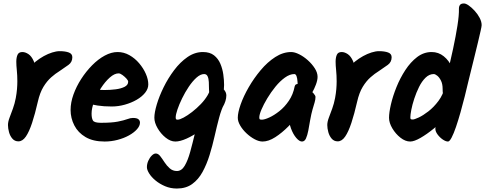

<svg xmlns="http://www.w3.org/2000/svg" viewBox="-20 -828 2797 1107"><path d="M187 -398Q187 -373 182 -343.5Q177 -314 167 -285L144 -431Q162 -454 185 -472.5Q208 -491 232.5 -504.5Q257 -518 281 -525.5Q305 -533 324 -533Q356 -533 376.5 -525.5Q397 -518 397 -498Q397 -470 375 -454Q353 -438 323 -418Q300 -404 275.5 -382.5Q251 -361 230.5 -327.5Q210 -294 198 -241Q182 -171 165 -119.5Q148 -68 129 -40.5Q110 -13 86 -13Q65 -13 51.5 -28.5Q38 -44 32 -66Q26 -88 26 -107Q26 -126 35 -149.5Q44 -173 54.5 -202Q65 -231 71 -263Q76 -290 78 -314Q80 -338 80 -359Q80 -394 77 -422.5Q74 -451 74 -472Q74 -496 81 -512Q88 -528 109 -528Q126 -528 144 -516Q162 -504 174.5 -475.5Q187 -447 187 -398Z M658 -528Q694 -528 726 -510Q758 -492 782.5 -463Q807 -434 821 -402Q835 -370 835 -341Q835 -316 816.5 -293Q798 -270 767.5 -252.5Q737 -235 699.5 -224.5Q662 -214 624 -214Q578 -214 543 -219.5Q508 -225 487 -232L498 -318Q512 -315 536.5 -312Q561 -309 582 -309Q615 -309 646.5 -313Q678 -317 698.5 -327.5Q719 -338 719 -357Q719 -364 709 -375Q699 -386 686 -395.5Q673 -405 664 -405Q640 -405 613 -381Q586 -357 562 -320Q538 -283 523 -243.5Q508 -204 508 -173Q508 -146 516 -133Q524 -120 562 -120Q625 -120 660 -127Q695 -134 713.5 -141Q732 -148 746 -148Q769 -148 778 -140.5Q787 -133 787 -121Q787 -102 769.5 -82.5Q752 -63 723 -47Q694 -31 657.5 -21.5Q621 -12 583 -12Q517 -12 473.5 -37.5Q430 -63 408.5 -105Q387 -147 387 -194Q387 -237 403.5 -283Q420 -329 448 -372.5Q476 -416 511 -451.5Q546 -487 584 -507.5Q622 -528 658 -528Z M1272 -338Q1272 -289 1252.5 -265Q1233 -241 1216 -241Q1196 -241 1190.5 -262Q1185 -283 1185 -315Q1185 -335 1184 -355Q1183 -375 1177 -388Q1171 -401 1157 -401Q1136 -401 1113 -380.5Q1090 -360 1068.5 -328Q1047 -296 1030 -261Q1013 -226 1003 -196.5Q993 -167 993 -151Q993 -144 995 -141Q997 -138 1004 -138Q1016 -138 1038.5 -150Q1061 -162 1087.5 -182.5Q1114 -203 1138 -228Q1162 -253 1177.5 -279.5Q1193 -306 1193 -330Q1193 -339 1201 -342Q1209 -345 1214 -345Q1226 -345 1242.5 -335.5Q1259 -326 1272 -310.5Q1285 -295 1285 -278Q1285 -246 1263.5 -209.5Q1242 -173 1207.5 -138Q1173 -103 1133.5 -74.5Q1094 -46 1056 -29Q1018 -12 991 -12Q963 -12 935 -34.5Q907 -57 888.5 -89Q870 -121 870 -149Q870 -179 884 -226Q898 -273 923.5 -325Q949 -377 984 -423.5Q1019 -470 1061 -499Q1103 -528 1150 -528Q1190 -528 1214 -509Q1238 -490 1250.5 -460.5Q1263 -431 1267.5 -398.5Q1272 -366 1272 -338ZM1181 -277 1274 -232Q1256 -197 1243 -148Q1230 -99 1217.5 -43.5Q1205 12 1188.5 65.5Q1172 119 1148 163Q1124 207 1088 233Q1052 259 1000 259Q963 259 931.5 245.5Q900 232 876.5 212.5Q853 193 840 172Q827 151 827 136Q827 117 835 99Q843 81 855 69Q867 57 878 57Q892 57 904 72.5Q916 88 928.5 107.5Q941 127 958.5 142.5Q976 158 1000 158Q1027 158 1045 127.5Q1063 97 1076.5 48Q1090 -1 1104 -59.5Q1118 -118 1136 -175Q1154 -232 1181 -277Z M1811 -385Q1811 -366 1801.5 -340.5Q1792 -315 1778.5 -291.5Q1765 -268 1751 -252.5Q1737 -237 1728 -237Q1712 -237 1704.5 -254.5Q1697 -272 1697 -301Q1697 -333 1695.5 -355.5Q1694 -378 1689.5 -389.5Q1685 -401 1677 -401Q1651 -401 1622.5 -380.5Q1594 -360 1568 -328Q1542 -296 1521 -261Q1500 -226 1487.5 -196.5Q1475 -167 1475 -151Q1475 -143 1477.5 -140.5Q1480 -138 1490 -138Q1505 -138 1532.5 -150.5Q1560 -163 1590.5 -187Q1621 -211 1645.5 -247Q1670 -283 1679 -330Q1681 -339 1688 -342Q1695 -345 1708 -345Q1714 -345 1728.5 -336.5Q1743 -328 1759.5 -315.5Q1776 -303 1787.5 -290Q1799 -277 1799 -269Q1799 -254 1794 -237.5Q1789 -221 1782 -197Q1775 -173 1768 -134Q1763 -103 1757.5 -75Q1752 -47 1744 -29.5Q1736 -12 1721 -12Q1706 -12 1688 -33Q1670 -54 1657.5 -88Q1645 -122 1645 -162Q1645 -200 1654 -239Q1663 -278 1685 -312L1770 -260Q1749 -225 1716 -182.5Q1683 -140 1644.5 -101Q1606 -62 1567 -37Q1528 -12 1494 -12Q1473 -12 1448.5 -25Q1424 -38 1401.5 -59Q1379 -80 1365 -104Q1351 -128 1351 -149Q1351 -179 1367.5 -226Q1384 -273 1414 -325Q1444 -377 1483 -423.5Q1522 -470 1567 -499Q1612 -528 1659 -528Q1679 -528 1705 -515Q1731 -502 1755 -480.5Q1779 -459 1795 -434Q1811 -409 1811 -385Z M2028 -398Q2028 -373 2023 -343.5Q2018 -314 2008 -285L1985 -431Q2003 -454 2026 -472.5Q2049 -491 2073.5 -504.5Q2098 -518 2122 -525.5Q2146 -533 2165 -533Q2197 -533 2217.5 -525.5Q2238 -518 2238 -498Q2238 -470 2216 -454Q2194 -438 2164 -418Q2141 -404 2116.5 -382.5Q2092 -361 2071.5 -327.5Q2051 -294 2039 -241Q2023 -171 2006 -119.5Q1989 -68 1970 -40.5Q1951 -13 1927 -13Q1906 -13 1892.5 -28.5Q1879 -44 1873 -66Q1867 -88 1867 -107Q1867 -126 1876 -149.5Q1885 -173 1895.5 -202Q1906 -231 1912 -263Q1917 -290 1919 -314Q1921 -338 1921 -359Q1921 -394 1918 -422.5Q1915 -451 1915 -472Q1915 -496 1922 -512Q1929 -528 1950 -528Q1967 -528 1985 -516Q2003 -504 2015.5 -475.5Q2028 -447 2028 -398Z M2626 -778Q2626 -792 2632.5 -800Q2639 -808 2655 -808Q2666 -808 2682.5 -796.5Q2699 -785 2716.5 -766Q2734 -747 2745.5 -725Q2757 -703 2757 -683Q2757 -676 2751 -649.5Q2745 -623 2736 -585Q2727 -547 2716.5 -505Q2706 -463 2696.5 -424Q2687 -385 2680 -357Q2671 -318 2659.5 -272Q2648 -226 2635 -180Q2622 -134 2609 -96Q2596 -58 2584 -35Q2572 -12 2563 -12Q2550 -12 2533 -23.5Q2516 -35 2503 -52.5Q2490 -70 2490 -86Q2490 -102 2500 -148.5Q2510 -195 2526 -260.5Q2542 -326 2559.5 -400.5Q2577 -475 2592.5 -547.5Q2608 -620 2617.5 -680.5Q2627 -741 2626 -778ZM2345 -12Q2317 -12 2289 -34Q2261 -56 2242 -88Q2223 -120 2223 -149Q2223 -179 2234 -226.5Q2245 -274 2266 -326Q2287 -378 2317 -424Q2347 -470 2385 -499Q2423 -528 2469 -528Q2508 -528 2538.5 -503.5Q2569 -479 2586 -440Q2603 -401 2603 -358Q2603 -331 2598 -305Q2593 -279 2584 -262.5Q2575 -246 2563 -246Q2547 -246 2539.5 -264.5Q2532 -283 2532 -316Q2532 -344 2522.5 -363Q2513 -382 2501 -391.5Q2489 -401 2481 -401Q2455 -401 2433.5 -380Q2412 -359 2396 -326.5Q2380 -294 2368.5 -259Q2357 -224 2351.5 -195Q2346 -166 2346 -152Q2346 -144 2348 -141.5Q2350 -139 2360 -139Q2369 -139 2394 -150.5Q2419 -162 2450 -186Q2481 -210 2508 -246Q2535 -282 2546 -330Q2550 -346 2576 -346Q2583 -346 2598 -336Q2613 -326 2626 -309.5Q2639 -293 2639 -273Q2639 -256 2616.5 -224.5Q2594 -193 2558 -156.5Q2522 -120 2481.5 -87Q2441 -54 2404.5 -33Q2368 -12 2345 -12Z"/></svg>

Font: Kalam Variable Light
Style: Regular
Weight: 300
Designer: Lipi Raval, Jonny Pinhorn
Foundry: Indian Type Foundry
Version: Version 3.000